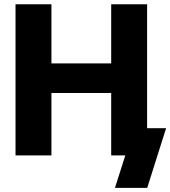

<svg xmlns="http://www.w3.org/2000/svg" viewBox="-20 -748 819 924"><path d="M54.7 0V-727.5H227.5V-442.9H515.1V-727.5H688V0H515.1V-300.3H227.5V0ZM533.2 156.2 583 0H540V-130.9H779.3L688.5 156.2Z"/></svg>

Font: Inter 18pt ExtraBold
Style: Regular
Weight: 800
Designer: Rasmus Andersson
Foundry: rsms
Version: Version 4.001;git-66647c0bb